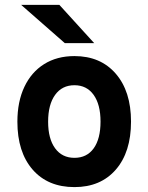

<svg xmlns="http://www.w3.org/2000/svg" viewBox="-20 -752 606 784"><path d="M284 12Q175.5 12 113.2 -59.5Q51 -131 51 -255Q51 -337 79.5 -397.2Q108 -457.5 160.2 -490.2Q212.5 -523 284 -523Q390.5 -523 452.8 -451Q515 -379 515 -255.5Q515 -131 453 -59.5Q391 12 284 12ZM284 -107.5Q334.5 -107.5 362.5 -146.2Q390.5 -185 390.5 -255.5Q390.5 -325.5 362.2 -364.8Q334 -404 284 -404Q233.5 -404 205 -364.5Q176.5 -325 176.5 -255Q176.5 -185.5 205 -146.5Q233.5 -107.5 284 -107.5ZM244.5 -576 66.5 -732H222.5L364.5 -576Z"/></svg>

Font: Overpass
Style: Bold
Weight: 700
Designer: Delve Withrington, Dave Bailey, Thomas Jockin
Foundry: Delve Fonts LLC
Version: Version 4.000; ttfautohint (v1.8.3)